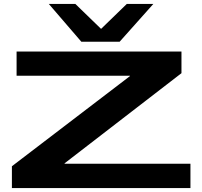

<svg xmlns="http://www.w3.org/2000/svg" viewBox="-20 -964 1033 984"><path d="M41 0V-112L646 -574V-576H65V-700H910V-589L311 -127V-125H956V0ZM766 -944 593 -750H397L230 -944H366L498 -816L630 -944Z"/></svg>

Font: Georama ExtraExtended SemiBold
Style: Regular
Weight: 600
Width: 8
Designer: Jean-Baptiste Levee
Foundry: Production Type
Version: Version 1.000